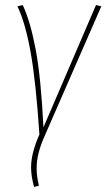

<svg xmlns="http://www.w3.org/2000/svg" viewBox="-20 -543 421 760"><path d="M152 -39 360 -523 381 -518 159 -10Q141 30 133 61.5Q125 93 125 123Q125 155 134 192L115 197Q103 155 103 119Q103 64 136 -11Q122 -221 101 -337.5Q80 -454 49 -518L70 -523Q100 -459 121 -348.5Q142 -238 152 -39Z"/></svg>

Font: Fira Sans Extra Condensed Thin
Style: Italic
Weight: 250
Width: 3
Italic angle: -8°
Designer: Carrois Corporate & Edenspiekermann AG
Foundry: Carrois Corporate GbR & Edenspiekermann AG
Version: Version 4.203